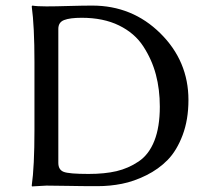

<svg xmlns="http://www.w3.org/2000/svg" viewBox="-20 -668 750 691"><path d="M189.9 -82Q189.9 -57.1 209 -49.6Q228 -42 298.8 -42Q356.9 -42 399.4 -52Q441.9 -62 479 -86.9Q516.1 -111.8 535.6 -161.4Q555.2 -210.9 555.2 -284.2Q555.2 -346.2 541 -399.7Q526.9 -453.1 495.8 -501Q464.8 -548.8 408.4 -576.4Q352.1 -604 273.9 -604Q231.9 -604 210.9 -595.9Q189.9 -587.9 189.9 -564ZM147 -645Q179.2 -645 229.5 -646.5Q279.8 -647.9 312 -647.9Q456.1 -647.9 557.1 -548.1Q658.2 -448.2 658.2 -308.1Q658.2 -237.3 637.2 -181.6Q616.2 -126 583.5 -92.5Q550.8 -59.1 506.3 -37.1Q461.9 -15.1 418.9 -6.6Q376 2 330.1 2Q273.9 2 226.1 1Q178.2 0 147 0L95.2 2.9L94.2 0Q104 -67.9 104 -200.2V-444.8Q104 -573.7 94.2 -645L96.2 -647.9Q112.8 -645 147 -645Z"/></svg>

Font: Biolilbert
Style: Regular
Weight: 400
Designer: Philipp H. Poll
Foundry: Philipp H. Poll
Version: Version 1.1.0